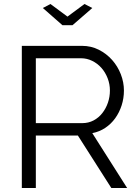

<svg xmlns="http://www.w3.org/2000/svg" viewBox="-20 -939 693 959"><path d="M232 -919 317 -856 402 -919 441 -899 342 -813H292L194 -899ZM89 0V-710H389Q435 -710 473.5 -690.5Q512 -671 540 -639.5Q568 -608 583.5 -568Q599 -528 599 -487Q599 -448 587.5 -412.5Q576 -377 555.5 -348.5Q535 -320 506 -300.5Q477 -281 441 -274L615 0H536L369 -262H159V0ZM159 -324H391Q422 -324 447.5 -337.5Q473 -351 491 -374Q509 -397 519 -426Q529 -455 529 -487Q529 -519 517.5 -548.5Q506 -578 486.5 -600Q467 -622 440.5 -635Q414 -648 385 -648H159Z"/></svg>

Font: PTCRaleway
Style: Regular
Weight: 400
Designer: Matt McInerney, Pablo Impallari, Rodrigo Fuenzalida
Foundry: Matt McInerney, Pablo Impallari, Rodrigo Fuenzalida
Version: Version 3.000g; ttfautohint (v1.5) -l 8 -r 28 -G 28 -x 14 -D